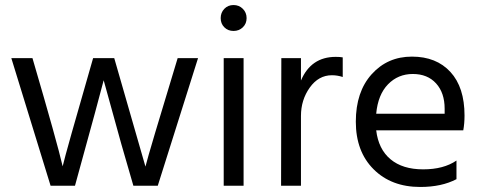

<svg xmlns="http://www.w3.org/2000/svg" viewBox="-20 -738 1913 763"><path d="M278 0H181L25 -507H109Q208 -169 229 -77Q240 -126 350 -507H434L558 -76Q571 -129 686 -507H767L607 0H510L462 -166L392 -419Q380 -370 278 0Z M945 -703Q960 -688 960 -666Q960 -644 945 -629.5Q930 -615 908 -615Q886 -615 871.5 -629.5Q857 -644 857 -666Q857 -688 871.5 -703Q886 -718 908 -718Q930 -718 945 -703ZM948 0H869V-507H948Z M1176 0H1097L1098 -507H1176V-418Q1216 -512 1314 -512Q1332 -512 1342 -510V-432Q1321 -439 1299 -439Q1246 -439 1211 -390Q1176 -341 1176 -277Z M1475 -286H1747V-306Q1747 -369 1713 -406.5Q1679 -444 1620.5 -444Q1562 -444 1522 -403Q1482 -362 1475 -286ZM1650 5Q1535 5 1464.5 -65.5Q1394 -136 1394 -254.5Q1394 -373 1457 -443Q1520 -513 1617 -513Q1714 -513 1770 -452Q1826 -391 1826 -279Q1826 -247 1821 -220H1475Q1484 -145 1532 -105Q1580 -65 1661.5 -65Q1743 -65 1794 -100V-26Q1735 5 1650 5Z"/></svg>

Font: Hind Jalandhar
Style: Regular
Weight: 400
Designer: Namrata Goyal
Foundry: Indian Type Foundry
Version: Version 0.702;PS 1.0;hotconv 1.0.81;makeotf.lib2.5.63406